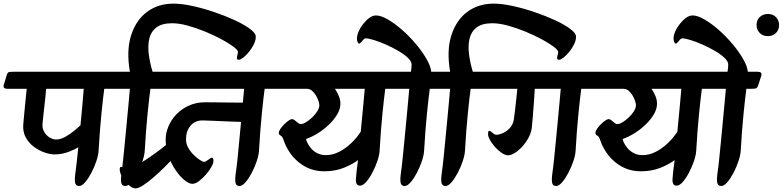

<svg xmlns="http://www.w3.org/2000/svg" viewBox="-76 -1001 4309 1057"><path d="M-55 -534 -39 -587Q-34 -604 -24 -605Q-14 -606 0 -606H588Q616 -606 609 -584L592 -531Q587 -515 576 -513.5Q565 -512 543 -512H498Q495 -491 491 -456Q487 -421 482.5 -376Q478 -331 474 -279.5Q470 -228 467 -174Q466 -149 455 -115.5Q444 -82 427.5 -50.5Q411 -19 393 2Q375 23 360 23Q345 23 340 12Q335 1 336 -17Q337 -35 340 -56Q343 -78 347 -113Q351 -148 355 -190Q340 -180 303 -165.5Q266 -151 223 -151Q200 -151 169.5 -161.5Q139 -172 111 -192.5Q83 -213 66 -244Q49 -275 52 -316Q56 -363 61.5 -417.5Q67 -472 71 -512H-34Q-62 -512 -55 -534ZM158 -319Q156 -295 167 -275.5Q178 -256 196.5 -244.5Q215 -233 233 -233Q257 -233 284 -248Q311 -263 333.5 -282Q356 -301 367 -311Q372 -361 376.5 -411.5Q381 -462 385 -512H178Q177 -496 174 -468Q171 -440 167.5 -409.5Q164 -379 161.5 -354.5Q159 -330 158 -319Z M583 -70Q583 -74 584.5 -78Q586 -82 590 -82Q599 -82 605.5 -74Q612 -66 622 -66Q633 -66 663 -82.5Q693 -99 732 -125Q771 -151 808.5 -179.5Q846 -208 873 -233Q900 -258 905 -272L938 -199Q919 -176 891 -145Q863 -114 831.5 -82.5Q800 -51 768.5 -24Q737 3 711.5 19.5Q686 36 670 36Q654 36 633.5 18.5Q613 1 598 -24Q583 -49 583 -70Z M489 -534 505 -587Q510 -604 519.5 -605Q529 -606 543 -606H639Q619 -723 646 -807Q673 -891 734 -936Q795 -981 879 -981Q925 -981 984 -968Q1043 -955 1103.5 -934.5Q1164 -914 1216 -890Q1268 -866 1299.5 -842.5Q1331 -819 1332 -801Q1333 -782 1322.5 -759.5Q1312 -737 1296 -717Q1280 -697 1264 -684.5Q1248 -672 1239 -672Q1233 -672 1230.5 -674.5Q1228 -677 1228 -681Q1228 -689 1231 -699Q1234 -709 1234 -715Q1234 -725 1209 -744Q1184 -763 1143 -785Q1102 -807 1053.5 -827Q1005 -847 957.5 -860Q910 -873 872 -873Q815 -873 785 -850Q755 -827 746 -788.5Q737 -750 743 -702.5Q749 -655 764 -606H861Q889 -606 882 -584L865 -531Q860 -515 849 -513.5Q838 -512 816 -512H752Q749 -491 745 -456Q741 -421 736.5 -376Q732 -331 728 -279.5Q724 -228 721 -174Q720 -149 709 -115.5Q698 -82 681.5 -50.5Q665 -19 647 2Q629 23 614 23Q599 23 594 12Q589 1 590 -17Q591 -35 594 -56Q598 -82 602.5 -127.5Q607 -173 612.5 -228Q618 -283 623 -338Q628 -393 632.5 -439Q637 -485 639 -512H509Q482 -512 489 -534Z M761 -534 777 -587Q782 -604 792 -605Q802 -606 816 -606H1474Q1502 -606 1495 -584L1478 -531Q1473 -515 1462 -513.5Q1451 -512 1429 -512H1381Q1378 -491 1374 -456Q1370 -421 1365.5 -376Q1361 -331 1357 -279.5Q1353 -228 1350 -174Q1349 -149 1338 -115.5Q1327 -82 1310.5 -50.5Q1294 -19 1276 2Q1258 23 1243 23Q1228 23 1223 12Q1218 1 1219 -17Q1220 -35 1223 -56Q1227 -82 1231.5 -126Q1236 -170 1241 -223.5Q1246 -277 1251 -330Q1219 -331 1177 -332.5Q1135 -334 1097 -336Q1059 -338 1038 -338Q997 -338 972.5 -308.5Q948 -279 948 -234Q948 -209 960.5 -187Q973 -165 991 -147.5Q1009 -130 1025 -120Q1041 -110 1047 -110Q1056 -110 1070.5 -121.5Q1085 -133 1091 -133Q1096 -133 1097.5 -127Q1099 -121 1099 -113Q1099 -102 1087.5 -81.5Q1076 -61 1057.5 -40Q1039 -19 1019.5 -4Q1000 11 983 11Q965 11 940.5 -8.5Q916 -28 892 -62.5Q868 -97 852 -140.5Q836 -184 836 -232Q836 -268 851 -304.5Q866 -341 894.5 -371Q923 -401 963.5 -419.5Q1004 -438 1054 -438Q1077 -438 1114 -437.5Q1151 -437 1190.5 -436.5Q1230 -436 1261 -436L1268 -512H782Q754 -512 761 -534Z M1374 -534 1390 -587Q1395 -604 1405 -605Q1415 -606 1429 -606H2138Q2166 -606 2159 -584L2142 -531Q2137 -515 2126 -513.5Q2115 -512 2093 -512H2045Q2042 -491 2038 -456Q2034 -421 2029.5 -376Q2025 -331 2021 -279.5Q2017 -228 2014 -174Q2013 -149 2002 -116Q1991 -83 1974.5 -51.5Q1958 -20 1940 0.5Q1922 21 1907 21Q1892 21 1887 10.5Q1882 0 1883.5 -17.5Q1885 -35 1887 -56L1895 -120Q1869 -99 1820 -78.5Q1771 -58 1709 -58Q1630 -58 1570 -106.5Q1510 -155 1484 -233Q1478 -251 1468.5 -255Q1459 -259 1459 -270Q1459 -279 1467.5 -291.5Q1476 -304 1488 -316Q1500 -328 1512 -336.5Q1524 -345 1530 -345Q1538 -346 1546.5 -339Q1555 -332 1563.5 -325Q1572 -318 1580 -318Q1592 -318 1609 -328.5Q1626 -339 1643 -355Q1660 -371 1671 -389Q1682 -407 1682 -421Q1682 -435 1673 -456.5Q1664 -478 1648.5 -495Q1633 -512 1615 -512H1395Q1367 -512 1374 -534ZM1609 -236Q1609 -230 1615.5 -216Q1622 -202 1635 -186Q1648 -170 1669 -158.5Q1690 -147 1719 -147Q1755 -147 1790.5 -165Q1826 -183 1857 -212.5Q1888 -242 1910 -276Q1917 -347 1923 -412Q1929 -477 1932 -512H1768Q1780 -494 1789 -473Q1798 -452 1798 -430Q1798 -401 1780.5 -371.5Q1763 -342 1735 -315Q1707 -288 1674 -267.5Q1641 -247 1609 -236Z M1889 -789Q1889 -806 1898.5 -828Q1908 -850 1924 -870Q1940 -890 1958 -903Q1976 -916 1994 -916Q2021 -916 2059 -894Q2097 -872 2137 -837Q2177 -802 2212.5 -760Q2248 -718 2271.5 -677.5Q2295 -637 2298 -606H2351Q2379 -606 2372 -584L2355 -531Q2350 -515 2339 -513.5Q2328 -512 2306 -512H2290Q2287 -491 2283 -456Q2279 -421 2274.5 -376Q2270 -331 2266 -279.5Q2262 -228 2259 -174Q2258 -149 2247 -115.5Q2236 -82 2219.5 -50.5Q2203 -19 2185 2Q2167 23 2152 23Q2137 23 2132 12Q2127 1 2128 -17Q2129 -35 2132 -56Q2136 -82 2140.5 -127.5Q2145 -173 2150.5 -228Q2156 -283 2161 -338Q2166 -393 2170.5 -439Q2175 -485 2177 -512H2059Q2032 -512 2039 -534L2055 -587Q2060 -604 2069.5 -605Q2079 -606 2093 -606H2186Q2188 -614 2189 -625.5Q2190 -637 2190 -646Q2190 -663 2169 -683Q2148 -703 2115 -722Q2082 -741 2046.5 -756.5Q2011 -772 1981 -781Q1951 -790 1937 -790Q1931 -790 1924.5 -783Q1918 -776 1912 -768.5Q1906 -761 1901 -761Q1896 -761 1892.5 -770Q1889 -779 1889 -789Z M2252 -534 2268 -587Q2273 -604 2282.5 -605Q2292 -606 2306 -606H2402Q2382 -723 2409 -807Q2436 -891 2497 -936Q2558 -981 2642 -981Q2688 -981 2747 -968Q2806 -955 2866.5 -934.5Q2927 -914 2979 -890Q3031 -866 3062.5 -842.5Q3094 -819 3095 -801Q3096 -782 3085.5 -759.5Q3075 -737 3059 -717Q3043 -697 3027 -684.5Q3011 -672 3002 -672Q2996 -672 2993.5 -674.5Q2991 -677 2991 -681Q2991 -689 2994 -699Q2997 -709 2997 -715Q2997 -725 2972 -744Q2947 -763 2906 -785Q2865 -807 2816.5 -827Q2768 -847 2720.5 -860Q2673 -873 2635 -873Q2578 -873 2548 -850Q2518 -827 2509 -788.5Q2500 -750 2506 -702.5Q2512 -655 2527 -606H2624Q2652 -606 2645 -584L2628 -531Q2623 -515 2612 -513.5Q2601 -512 2579 -512H2515Q2512 -491 2508 -456Q2504 -421 2499.5 -376Q2495 -331 2491 -279.5Q2487 -228 2484 -174Q2483 -149 2472 -115.5Q2461 -82 2444.5 -50.5Q2428 -19 2410 2Q2392 23 2377 23Q2362 23 2357 12Q2352 1 2353 -17Q2354 -35 2357 -56Q2361 -82 2365.5 -127.5Q2370 -173 2375.5 -228Q2381 -283 2386 -338Q2391 -393 2395.5 -439Q2400 -485 2402 -512H2272Q2245 -512 2252 -534Z M2524 -534 2540 -587Q2545 -604 2555 -605Q2565 -606 2579 -606H3217Q3245 -606 3238 -584L3221 -531Q3216 -515 3205 -513.5Q3194 -512 3172 -512H3124Q3121 -491 3117 -456Q3113 -421 3108.5 -376Q3104 -331 3100 -279.5Q3096 -228 3093 -174Q3092 -149 3081 -115.5Q3070 -82 3053.5 -50.5Q3037 -19 3019 2Q3001 23 2986 23Q2971 23 2966 12Q2961 1 2962 -17Q2963 -35 2966 -56Q2970 -82 2974.5 -127.5Q2979 -173 2984.5 -228Q2990 -283 2995 -338Q3000 -393 3004.5 -439Q3009 -485 3011 -512H2868Q2867 -487 2864 -447.5Q2861 -408 2858 -368Q2855 -328 2852 -301Q2849 -272 2834.5 -244.5Q2820 -217 2799.5 -194.5Q2779 -172 2758 -159Q2737 -146 2722 -146Q2705 -146 2685.5 -159.5Q2666 -173 2649 -192Q2632 -211 2621.5 -230Q2611 -249 2611 -261Q2611 -268 2611.5 -274Q2612 -280 2618 -280Q2625 -280 2636 -269.5Q2647 -259 2656 -259Q2671 -259 2692 -268Q2713 -277 2731 -296.5Q2749 -316 2753 -345Q2756 -364 2759.5 -395Q2763 -426 2766.5 -458Q2770 -490 2772 -512H2545Q2517 -512 2524 -534Z M3117 -534 3133 -587Q3138 -604 3148 -605Q3158 -606 3172 -606H3881Q3909 -606 3902 -584L3885 -531Q3880 -515 3869 -513.5Q3858 -512 3836 -512H3788Q3785 -491 3781 -456Q3777 -421 3772.5 -376Q3768 -331 3764 -279.5Q3760 -228 3757 -174Q3756 -149 3745 -116Q3734 -83 3717.5 -51.5Q3701 -20 3683 0.5Q3665 21 3650 21Q3635 21 3630 10.5Q3625 0 3626.5 -17.5Q3628 -35 3630 -56L3638 -120Q3612 -99 3563 -78.5Q3514 -58 3452 -58Q3373 -58 3313 -106.5Q3253 -155 3227 -233Q3221 -251 3211.5 -255Q3202 -259 3202 -270Q3202 -279 3210.5 -291.5Q3219 -304 3231 -316Q3243 -328 3255 -336.5Q3267 -345 3273 -345Q3281 -346 3289.5 -339Q3298 -332 3306.5 -325Q3315 -318 3323 -318Q3335 -318 3352 -328.5Q3369 -339 3386 -355Q3403 -371 3414 -389Q3425 -407 3425 -421Q3425 -435 3416 -456.5Q3407 -478 3391.5 -495Q3376 -512 3358 -512H3138Q3110 -512 3117 -534ZM3352 -236Q3352 -230 3358.5 -216Q3365 -202 3378 -186Q3391 -170 3412 -158.5Q3433 -147 3462 -147Q3498 -147 3533.5 -165Q3569 -183 3600 -212.5Q3631 -242 3653 -276Q3660 -347 3666 -412Q3672 -477 3675 -512H3511Q3523 -494 3532 -473Q3541 -452 3541 -430Q3541 -401 3523.5 -371.5Q3506 -342 3478 -315Q3450 -288 3417 -267.5Q3384 -247 3352 -236Z M3632 -789Q3632 -806 3641.5 -828Q3651 -850 3667 -870Q3683 -890 3701 -903Q3719 -916 3737 -916Q3764 -916 3802 -894Q3840 -872 3880 -837Q3920 -802 3955.5 -760Q3991 -718 4014.5 -677.5Q4038 -637 4041 -606H4094Q4122 -606 4115 -584L4098 -531Q4093 -515 4082 -513.5Q4071 -512 4049 -512H4033Q4030 -491 4026 -456Q4022 -421 4017.5 -376Q4013 -331 4009 -279.5Q4005 -228 4002 -174Q4001 -149 3990 -115.5Q3979 -82 3962.5 -50.5Q3946 -19 3928 2Q3910 23 3895 23Q3880 23 3875 12Q3870 1 3871 -17Q3872 -35 3875 -56Q3879 -82 3883.5 -127.5Q3888 -173 3893.5 -228Q3899 -283 3904 -338Q3909 -393 3913.5 -439Q3918 -485 3920 -512H3802Q3775 -512 3782 -534L3798 -587Q3803 -604 3812.5 -605Q3822 -606 3836 -606H3929Q3931 -614 3932 -625.5Q3933 -637 3933 -646Q3933 -663 3912 -683Q3891 -703 3858 -722Q3825 -741 3789.5 -756.5Q3754 -772 3724 -781Q3694 -790 3680 -790Q3674 -790 3667.5 -783Q3661 -776 3655 -768.5Q3649 -761 3644 -761Q3639 -761 3635.5 -770Q3632 -779 3632 -789Z M4089 -863Q4089 -890 4106.5 -907Q4124 -924 4151 -924Q4180 -924 4196.5 -906Q4213 -888 4213 -863Q4213 -836 4195.5 -819Q4178 -802 4151 -802Q4123 -802 4106 -820Q4089 -838 4089 -863Z"/></svg>

Font: Alkatra
Style: Regular
Weight: 400
Designer: Suman Bhandary
Version: Version 1.100;gftools[0.9.22]